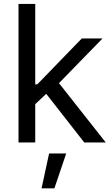

<svg xmlns="http://www.w3.org/2000/svg" viewBox="-20 -748 589 1008"><path d="M77.1 0V-727.5H165V-305.2H175.8L409.2 -545.9H518.1L289.6 -311.5L535.2 0H422.4L222.7 -255.4L165 -201.2V0ZM198.2 240.7 237.8 57.6H327.6L265.6 240.7Z"/></svg>

Font: Inter
Style: Regular
Weight: 400
Designer: Rasmus Andersson
Foundry: rsms
Version: Version 4.001;git-9221beed3